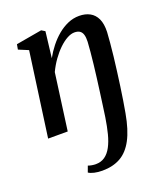

<svg xmlns="http://www.w3.org/2000/svg" viewBox="-145 -645 867 999"><g transform="rotate(-20 289.0 -146.0)"><path d="M249.5 253.5Q225.5 253.5 205 248.8Q184.5 244 174 236.5L186.5 202.5Q194.5 206 206.8 208Q219 210 228 210Q258 210 279.2 195Q300.5 180 315.5 152Q330.5 124 340.5 85Q350.5 46 358 -2.5Q362 -31 366.8 -65Q371.5 -99 376.5 -135.8Q381.5 -172.5 386.2 -209.8Q391 -247 395 -282.2Q399 -317.5 401.8 -348.5Q404.5 -379.5 406 -403Q407 -427 402.5 -442.2Q398 -457.5 387 -465Q376 -472.5 357.5 -472.5Q338.5 -472.5 316.5 -460.5Q294.5 -448.5 271.8 -426.8Q249 -405 228.2 -376Q207.5 -347 191.5 -313.5L149 0H40.5L105 -466.5L51 -489L56 -517L199 -542L218.5 -530L201.5 -386.5Q218.5 -417.5 241 -446Q263.5 -474.5 290.2 -496.8Q317 -519 347 -532Q377 -545 409.5 -545Q443.5 -545 468.5 -531.5Q493.5 -518 506.8 -489.8Q520 -461.5 518.5 -416.5Q517 -390.5 514 -357.2Q511 -324 506.8 -285.8Q502.5 -247.5 497.2 -207.5Q492 -167.5 486.5 -128Q481 -88.5 475.2 -52.5Q469.5 -16.5 464 13.5Q448.5 100.5 420.5 153.2Q392.5 206 350.2 229.8Q308 253.5 249.5 253.5Z"/></g></svg>

Font: Merriweather 72pt Medium
Style: Italic
Weight: 500
Italic angle: -7.8°
Version: Version 2.101